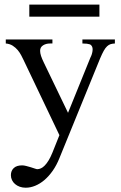

<svg xmlns="http://www.w3.org/2000/svg" viewBox="-20 -624 540 860"><path d="M494.6 -429.2Q483.9 -428.7 475.6 -426.3Q467.3 -423.8 459.7 -416.7Q452.1 -409.7 444.8 -396.7Q437.5 -383.8 428.2 -361.8L246.1 84.5Q233.4 116.2 216.1 140.9Q198.7 165.5 179 182.4Q159.2 199.2 137.7 208Q116.2 216.8 95.2 216.8Q80.6 216.8 68.4 212.4Q56.2 208 47.4 200.4Q38.6 192.9 33.7 182.6Q28.8 172.4 28.8 160.6Q28.8 141.1 41.5 128.9Q54.2 116.7 79.1 116.7Q86.9 116.7 97.4 119.4Q107.9 122.1 118.2 125.2Q128.4 128.4 136.2 131.1Q144 133.8 147 133.8Q154.8 133.8 163.1 130.1Q171.4 126.5 179.9 117.9Q188.5 109.4 197.3 95.2Q206.1 81.1 214.8 59.6L246.1 -18.6L85.4 -355.5Q81.1 -364.3 75 -376.2Q68.8 -388.2 59.6 -399.4Q50.3 -410.6 37.1 -419.2Q23.9 -427.7 5.9 -429.2V-447.3H214.8V-429.2H204.1Q186 -429.2 172.9 -420.9Q159.7 -412.6 159.7 -396.5Q159.7 -386.2 163.8 -373.5Q168 -360.8 176.3 -343.8L284.7 -118.7L384.8 -365.7Q392.1 -379.4 394.3 -394.8Q396.5 -410.2 390.6 -418.5Q389.2 -420.4 387.2 -422.4Q385.3 -424.3 380.9 -425.8Q376.5 -427.2 368.9 -428.2Q361.3 -429.2 349.1 -429.2V-447.3H494.6ZM111.3 -549.3V-603.5H425.3V-549.3Z"/></svg>

Font: Doulos SIL Afr
Style: Regular
Weight: 400
Designer: Walt Agee, Victor Gaultney, Peter Martin, Debbi Hosken, Becca Hirsbrunner
Foundry: SIL International
Version: Version 5.000